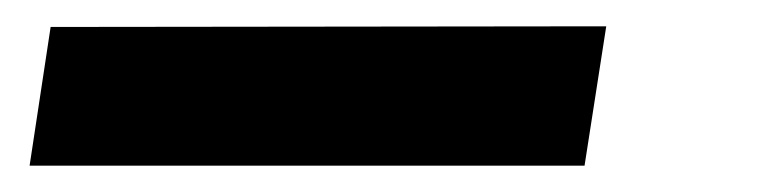

<svg xmlns="http://www.w3.org/2000/svg" viewBox="-20 12 583 146"><path d="M2.5 138 18.5 32.5 441 32 424.5 138Z"/></svg>

Font: Public Sans Thin
Style: Bold Italic
Weight: 700
Italic angle: -8°
Version: Version 2.001